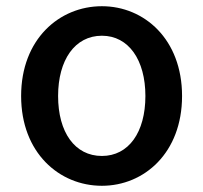

<svg xmlns="http://www.w3.org/2000/svg" viewBox="-20 -584 655 618"><path d="M308 14C444 14 566 -92 566 -275C566 -458 444 -564 308 -564C171 -564 48 -458 48 -275C48 -92 171 14 308 14ZM308 -82C221 -82 167 -158 167 -275C167 -391 221 -469 308 -469C394 -469 448 -391 448 -275C448 -158 394 -82 308 -82Z"/></svg>

Font: Noto Sans CJK TC Medium
Style: Regular
Weight: 500
Designer: Ryoko NISHIZUKA 西塚涼子 (kana, bopomofo & ideographs); Paul D. Hunt (Latin, Greek & Cyrillic); Sandoll Communications 산돌커뮤니
Foundry: Adobe
Version: Version 2.004;hotconv 1.0.118;makeotfexe 2.5.65603